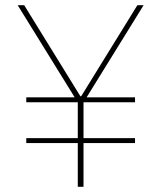

<svg xmlns="http://www.w3.org/2000/svg" viewBox="-20 -718 620 738"><path d="M499 -168V-187H301V-325H499V-344H313L532 -698H508L292 -348H289L73 -698H48L267 -344H81V-325H279V-187H81V-168H279V0H301V-168Z"/></svg>

Font: IBM Plex Arabic Thin
Style: Regular
Weight: 100
Designer: Mike Abbink, Paul van der Laan, Pieter van Rosmalen, Wael Morcos, Khajak Apelian
Foundry: Bold Monday
Version: Version 1.0